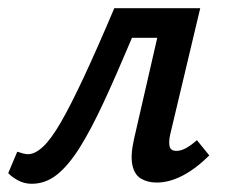

<svg xmlns="http://www.w3.org/2000/svg" viewBox="-35 -438 557 467"><path d="M42 9Q24 9 8.5 0.5Q-7 -8 -15 -17L7 -69Q16 -66 22 -64.5Q28 -63 33 -63Q50 -63 69.5 -81Q89 -99 113 -140.5Q137 -182 169 -250.5Q201 -319 243 -418H400L385 -346H286Q249 -258 218 -191Q187 -124 159.5 -80Q132 -36 104 -13.5Q76 9 42 9ZM346 6Q324 6 308 -3.5Q292 -13 287 -36.5Q282 -60 291 -100L364 -418H452L379 -111Q375 -93 377.5 -82Q380 -71 394 -71Q405 -71 417 -77.5Q429 -84 444 -97L474 -60Q442 -28 409.5 -11Q377 6 346 6Z"/></svg>

Font: Ysabeau Office SemiBold
Style: Italic
Weight: 600
Italic angle: -12°
Designer: Christian Thalmann (Catharsis Fonts)
Version: Version 2.001;gftools[0.9.30]; featfreeze: tnum,lnum,ss02